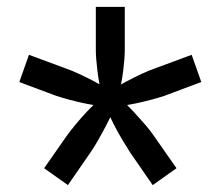

<svg xmlns="http://www.w3.org/2000/svg" viewBox="-20 -640 640 557"><path d="M423 -103 358 -197Q349 -211 336 -232.5Q323 -254 311 -277.5Q299 -301 292 -318L336 -347Q350 -335 367.5 -316Q385 -297 401.5 -278Q418 -259 427 -245L492 -152ZM177 -103 108 -152 173 -245Q183 -259 199 -278.5Q215 -298 232.5 -316.5Q250 -335 264 -347L308 -318Q301 -301 289 -278Q277 -255 264.5 -233Q252 -211 242 -197ZM275 -332Q256 -334 231 -339Q206 -344 182 -350.5Q158 -357 143 -362L36 -402L64 -481L172 -441Q187 -436 209.5 -425.5Q232 -415 255 -403Q278 -391 293 -380ZM300 -301Q279 -301 264 -316Q249 -331 249 -352Q249 -373 264 -388Q279 -403 300 -403Q321 -403 336 -388Q351 -373 351 -352Q351 -331 336 -316Q321 -301 300 -301ZM274 -371Q267 -399 262.5 -435.5Q258 -472 258 -495V-620H342V-495Q342 -472 337.5 -435.5Q333 -399 325 -371ZM325 -332 307 -380Q323 -391 345.5 -403Q368 -415 390.5 -425.5Q413 -436 428 -441L536 -481L564 -402L457 -362Q442 -357 418 -350.5Q394 -344 369 -339Q344 -334 325 -332Z"/></svg>

Font: Atlassian Mono
Style: Regular
Weight: 400
Monospace: yes
Designer: Philipp Nurullin, Konstantin Bulenkov
Foundry: Modifications by Atlassian Pty Ltd, manufactured by JetBrains
Version: Version 2.304